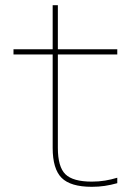

<svg xmlns="http://www.w3.org/2000/svg" viewBox="-20 -710 540 740"><path d="M334 10Q252 10 217.5 -24.5Q183 -59 183 -140V-500H32V-520H183V-690H203V-520H432V-500H203V-140Q203 -67 232 -38.5Q261 -10 334 -10Q361 -10 385 -14Q409 -18 432 -25V-4Q407 3 383.5 6.5Q360 10 334 10Z"/></svg>

Font: M PLUS Code Latin Thin
Style: Regular
Weight: 250
Designer: Coji Morishita
Foundry: UNDERFOREST DESIGN
Version: Version 1.002; ttfautohint (v1.8.3)